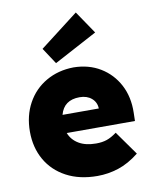

<svg xmlns="http://www.w3.org/2000/svg" viewBox="-90 -881 766 959"><g transform="rotate(-10 293.0 -401.5)"><path d="M327 10Q236 10 169.5 -25.5Q103 -61 67.5 -123.5Q32 -186 32 -266Q32 -347 66.5 -410Q101 -473 162.5 -508.5Q224 -544 302 -545Q379 -544 437.5 -508.5Q496 -473 528.5 -411.5Q561 -350 559 -270L558 -228H212Q226 -192 260.5 -171.5Q295 -151 348 -151Q379 -151 402.5 -159Q426 -167 453 -187L539 -66Q486 -24 433.5 -7Q381 10 327 10ZM306 -393Q226 -393 207 -321H391Q390 -353 366.5 -373Q343 -393 306 -393ZM220 -581 166 -663 361 -813 439 -698Z"/></g></svg>

Font: Lexend Deca ExtraBold
Style: Regular
Weight: 800
Designer: Bonnie Shaver-Troup, Thomas Jockin
Foundry: Lexend
Version: Version 1.008; ttfautohint (v1.8.4.7-5d5b)